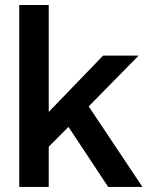

<svg xmlns="http://www.w3.org/2000/svg" viewBox="-20 -740 587 760"><path d="M56.2 0V-720.2H172.9V-296.9L388.2 -520H528.8L331.1 -318.8L543.9 0H408.2L251 -237.8L172.9 -159.2V0Z"/></svg>

Font: Aspekta 550
Style: Regular
Weight: 550
Designer: Ivo Dolenc
Version: Version 2.000